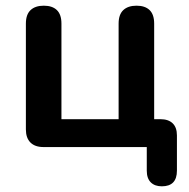

<svg xmlns="http://www.w3.org/2000/svg" viewBox="-20 -517 663 675"><path d="M549 138Q524 138 510 124Q496 110 496 83V0H133Q103 0 87 -16Q71 -32 71 -62V-434Q71 -466 87.5 -481.5Q104 -497 134 -497Q164 -497 180 -481.5Q196 -466 196 -434V-98H397V-434Q397 -466 413.5 -481.5Q430 -497 460 -497Q490 -497 506 -481.5Q522 -466 522 -434V-39L464 -98H544Q572 -98 587 -83.5Q602 -69 602 -41V83Q602 138 549 138Z"/></svg>

Font: Nunito
Style: Bold
Weight: 700
Designer: Vernon Adams
Foundry: Vernon Adams
Version: Version 3.602